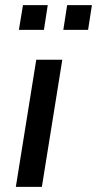

<svg xmlns="http://www.w3.org/2000/svg" viewBox="-20 -732 380 752"><path d="M42 0 122 -498H224L144 0ZM228 -615 243 -712H340L325 -615ZM54 -615 70 -712H167L152 -615Z"/></svg>

Font: Nunito Sans 7pt Condensed SemiBold
Style: Italic
Weight: 600
Width: 3
Italic angle: -9°
Designer: Vernon Adams
Foundry: Vernon Adams
Version: Version 3.101;gftools[0.9.27]